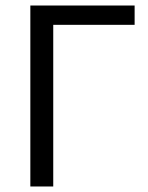

<svg xmlns="http://www.w3.org/2000/svg" viewBox="-20 -676 538 696"><path d="M90 0V-656H468V-586H173V0Z"/></svg>

Font: Giro Regular
Style: Regular
Weight: 400
Designer: Paul D. Hunt
Foundry: Adobe Systems Incorporated
Version: Version 1.000;PS 1.0;hotconv 1.0.88;makeotf.lib2.5.647800